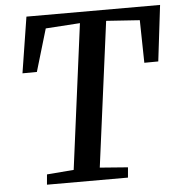

<svg xmlns="http://www.w3.org/2000/svg" viewBox="-53 -793 789 843"><g transform="rotate(-5 342.0 -371.5)"><path d="M120 0 124 -45 242.5 -54.5 326 -694 174.5 -684 119 -497 55.5 -496.5 94.5 -743H683.5L654 -496.5L592.5 -496L589 -684L441.5 -694L357.5 -54.5L481 -45L477 0Z"/></g></svg>

Font: Merriweather Light 18pt Medium
Style: Italic
Weight: 500
Italic angle: -7.8°
Version: Version 2.101